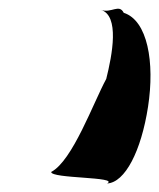

<svg xmlns="http://www.w3.org/2000/svg" viewBox="-20 -689 373 450"><path d="M100 -286C99 -270 261 -275 231 -259C273 -261 311 -335 327 -439C343 -543 326 -641 270 -659C259 -681 241 -657 216 -666C261 -653 243 -560 229 -504C199 -449 150 -312 100 -286Z"/></svg>

Font: Interstorm
Style: Obl
Weight: 400
Version: Version 0.7